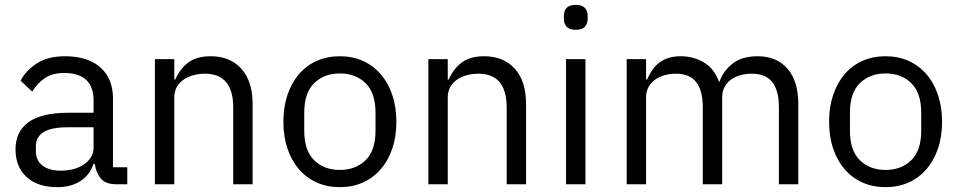

<svg xmlns="http://www.w3.org/2000/svg" viewBox="-20 -760 3953 792"><path d="M460 0Q415 0 395.5 -24Q376 -48 371 -84H366Q349 -36 310 -12Q271 12 217 12Q135 12 89.5 -30Q44 -72 44 -144Q44 -217 97.5 -256Q151 -295 264 -295H366V-346Q366 -401 336 -430Q306 -459 244 -459Q197 -459 165.5 -438Q134 -417 113 -382L65 -427Q86 -469 132 -498.5Q178 -528 248 -528Q342 -528 394 -482Q446 -436 446 -354V-70H505V0ZM230 -56Q260 -56 285 -63Q310 -70 328 -83Q346 -96 356 -113Q366 -130 366 -150V-235H260Q191 -235 159.5 -215Q128 -195 128 -157V-136Q128 -98 155.5 -77Q183 -56 230 -56Z M619 0V-516H699V-432H703Q722 -476 756.5 -502Q791 -528 849 -528Q929 -528 975.5 -476.5Q1022 -425 1022 -331V0H942V-317Q942 -456 825 -456Q801 -456 778.5 -450Q756 -444 738 -432Q720 -420 709.5 -401.5Q699 -383 699 -358V0Z M1382 12Q1330 12 1287 -7Q1244 -26 1213.5 -61.5Q1183 -97 1166 -146.5Q1149 -196 1149 -258Q1149 -319 1166 -369Q1183 -419 1213.5 -454.5Q1244 -490 1287 -509Q1330 -528 1382 -528Q1434 -528 1476.5 -509Q1519 -490 1550 -454.5Q1581 -419 1598 -369Q1615 -319 1615 -258Q1615 -196 1598 -146.5Q1581 -97 1550 -61.5Q1519 -26 1476.5 -7Q1434 12 1382 12ZM1382 -59Q1447 -59 1488 -99Q1529 -139 1529 -221V-295Q1529 -377 1488 -417Q1447 -457 1382 -457Q1317 -457 1276 -417Q1235 -377 1235 -295V-221Q1235 -139 1276 -99Q1317 -59 1382 -59Z M1747 0V-516H1827V-432H1831Q1850 -476 1884.5 -502Q1919 -528 1977 -528Q2057 -528 2103.5 -476.5Q2150 -425 2150 -331V0H2070V-317Q2070 -456 1953 -456Q1929 -456 1906.5 -450Q1884 -444 1866 -432Q1848 -420 1837.5 -401.5Q1827 -383 1827 -358V0Z M2355 -637Q2329 -637 2317.5 -649.5Q2306 -662 2306 -682V-695Q2306 -715 2317.5 -727.5Q2329 -740 2355 -740Q2381 -740 2392.5 -727.5Q2404 -715 2404 -695V-682Q2404 -662 2392.5 -649.5Q2381 -637 2355 -637ZM2315 -516H2395V0H2315Z M2565 0V-516H2645V-432H2649Q2658 -452 2669.5 -469.5Q2681 -487 2697.5 -500Q2714 -513 2736 -520.5Q2758 -528 2788 -528Q2839 -528 2882 -503.5Q2925 -479 2946 -423H2948Q2962 -465 3000.5 -496.5Q3039 -528 3105 -528Q3184 -528 3228.5 -476.5Q3273 -425 3273 -331V0H3193V-317Q3193 -386 3166 -421Q3139 -456 3080 -456Q3056 -456 3034.5 -450Q3013 -444 2996 -432Q2979 -420 2969 -401.5Q2959 -383 2959 -358V0H2879V-317Q2879 -386 2852 -421Q2825 -456 2768 -456Q2744 -456 2722 -450Q2700 -444 2683 -432Q2666 -420 2655.5 -401.5Q2645 -383 2645 -358V0Z M3633 12Q3581 12 3538 -7Q3495 -26 3464.5 -61.5Q3434 -97 3417 -146.5Q3400 -196 3400 -258Q3400 -319 3417 -369Q3434 -419 3464.5 -454.5Q3495 -490 3538 -509Q3581 -528 3633 -528Q3685 -528 3727.5 -509Q3770 -490 3801 -454.5Q3832 -419 3849 -369Q3866 -319 3866 -258Q3866 -196 3849 -146.5Q3832 -97 3801 -61.5Q3770 -26 3727.5 -7Q3685 12 3633 12ZM3633 -59Q3698 -59 3739 -99Q3780 -139 3780 -221V-295Q3780 -377 3739 -417Q3698 -457 3633 -457Q3568 -457 3527 -417Q3486 -377 3486 -295V-221Q3486 -139 3527 -99Q3568 -59 3633 -59Z"/></svg>

Font: IBM Plex Thai
Style: Regular
Weight: 400
Designer: Mike Abbink, Paul van der Laan, Pieter van Rosmalen, Ben Mitchell, Mark Frömberg
Foundry: Bold Monday
Version: Version 1.0